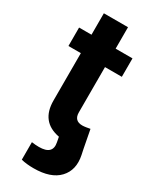

<svg xmlns="http://www.w3.org/2000/svg" viewBox="-225 -735 816 1008"><g transform="rotate(30 183.0 -231.5)"><path d="M96.2 205.1V99.1Q107.4 100.6 118.4 101.6Q129.4 102.5 140.1 102.5Q224.1 102.5 210.4 34.2L204.6 3.4Q85 -19 85 -147V-434.1H9.8V-545.9H85V-675.8H231.4V-545.9H333.5V-434.1H231.4V-159.7Q231.4 -108.9 281.2 -108.9Q289.6 -108.9 304.4 -111.1Q319.3 -113.3 327.6 -115.2L348.6 -5.4L355.5 27.3Q372.6 110.4 324.2 161.9Q275.9 213.4 171.9 213.4Q127.4 213.4 96.2 205.1Z"/></g></svg>

Font: Inter-Bold
Style: Bold
Weight: 700
Designer: Rasmus Andersson
Foundry: rsms
Version: Version 4.000;git-a52131595